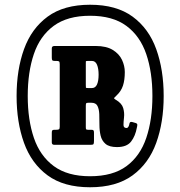

<svg xmlns="http://www.w3.org/2000/svg" viewBox="-20 -780 760 810"><path d="M360 -760Q471 -760 539.5 -709.8Q608 -659.5 639.2 -572.5Q670.5 -485.5 670.5 -375Q670.5 -264 639 -177Q607.5 -90 539 -40Q470.5 10 360 10Q249 10 180.8 -40.2Q112.5 -90.5 81.2 -177.5Q50 -264.5 50 -375Q50 -486 81.5 -573Q113 -660 181.2 -710Q249.5 -760 360 -760ZM360 -36.5Q456 -36.5 513.8 -79.2Q571.5 -122 597.2 -198.5Q623 -275 623 -375Q623 -475.5 597 -551.8Q571 -628 513.2 -670.8Q455.5 -713.5 360 -713.5Q264.5 -713.5 206.5 -670.8Q148.5 -628 122.8 -551.8Q97 -475.5 97 -375Q97 -274.5 123 -198.2Q149 -122 207 -79.2Q265 -36.5 360 -36.5ZM557.5 -242Q551 -206 533 -182.8Q515 -159.5 473.5 -159.5Q441 -159.5 425.2 -173Q409.5 -186.5 404.5 -207.8Q399.5 -229 399.5 -253Q399.5 -277 398.8 -298.2Q398 -319.5 391.2 -333Q384.5 -346.5 365.5 -346.5H353Q345 -346.5 343.5 -344Q342 -341.5 342 -333V-243Q342 -236.5 343.5 -234.5Q345 -232.5 351.5 -232.5H365Q372 -232.5 374.2 -230.2Q376.5 -228 376.5 -220V-186Q376.5 -175.5 374.5 -172.2Q372.5 -169 362 -169H209.5Q198.5 -169 198.5 -179V-220.5Q198.5 -228 200.8 -230.2Q203 -232.5 210 -232.5H217Q226.5 -232.5 229.2 -234.8Q232 -237 232 -246V-509Q232 -518.5 229.2 -520.8Q226.5 -523 217.5 -523H210.5Q202.5 -523 200.5 -526Q198.5 -529 198.5 -537V-576Q198.5 -586 210 -586H383.5Q429 -586 456 -569.2Q483 -552.5 494.8 -527.2Q506.5 -502 506.5 -476Q506.5 -442.5 498.8 -418.8Q491 -395 471.5 -377Q464.5 -370 461.8 -367.2Q459 -364.5 469.5 -358.5Q494 -344 499.8 -324Q505.5 -304 503.2 -284.8Q501 -265.5 501 -252.8Q501 -240 514 -240Q523 -240 526.5 -260Q528.5 -268.5 540.5 -264.5L554 -260.5Q559 -258.5 559.2 -254Q559.5 -249.5 557.5 -242ZM353 -408.5H367.5Q382.5 -408.5 389.2 -423.5Q396 -438.5 396 -465Q396 -491 389.2 -507Q382.5 -523 367.5 -523H351Q342.5 -523 342.2 -520.8Q342 -518.5 342 -509.5V-421.5Q342 -411.5 342.5 -410Q343 -408.5 353 -408.5Z"/></svg>

Font: Besley* Condensed Heavy
Style: Regular
Weight: 800
Width: 3
Designer: Owen Earl
Foundry: indestructible type*
Version: Version 3.000; ttfautohint (v1.8.3)